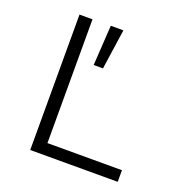

<svg xmlns="http://www.w3.org/2000/svg" viewBox="-126 -815 901 930"><g transform="rotate(20 325.0 -349.5)"><path d="M128 0V-698H195V-60H579V0ZM276 -492 289 -699H354L324 -492Z"/></g></svg>

Font: Azeret Mono ExtraLight
Style: Regular
Weight: 250
Designer: Martin Vácha
Foundry: Displaay
Version: Version 1.002